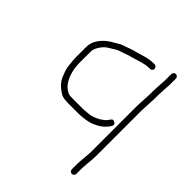

<svg xmlns="http://www.w3.org/2000/svg" viewBox="-190 -592 892 892"><g transform="rotate(45 255.5 -146.0)"><path d="M256.2 -61H192.5C175.5 -61 165.5 -62 160.5 -64C130.5 -76 109.8 -104.7 98.5 -150C94.5 -166 92.5 -185 92.5 -207V-276C92.5 -288.8 99.1 -304.1 112.3 -322C120.2 -332.6 130.9 -341.6 144.5 -349L168.5 -364C175.8 -368 182 -370.8 188.1 -372.5C194.4 -374.2 202.7 -377 213.1 -381C223.5 -385 232.8 -388 240.8 -389.9C248.9 -391.8 258.6 -394.7 270 -398.5C275 -400.2 284.6 -403 298.7 -407C312.9 -411 325.4 -413 336.2 -413H344.2C348.2 -413 351.7 -414.3 354.7 -417C357.7 -419.7 359.2 -423.2 359.2 -427.5C359.2 -431.8 357.7 -435.5 354.7 -438.5C351.7 -441.5 348.2 -443 344.2 -443H336.2C320.6 -443 302.2 -440 281.2 -434L256.9 -426.5C251.5 -424.8 244.2 -422.9 235.1 -420.7C226 -418.6 214.1 -414.6 199.4 -409C189 -405 180.7 -402.2 175 -400.5C169.3 -398.8 162.2 -395 153.5 -389L129.5 -375C120.2 -369.7 111.7 -363.5 104 -356.5C76.3 -331.2 62.5 -304.4 62.5 -276V-207C62.5 -197.3 64 -179.6 66.9 -154.1C68.5 -140.2 73 -124.8 80.5 -108C88.4 -81.7 108.4 -58.9 140.6 -39.5C150 -33.8 166.6 -31 192.5 -31H258.1C265.2 -31 272.3 -31.5 279.4 -32.5C286.5 -33.5 293.3 -34.3 300 -35C306.7 -35.7 315.8 -37.7 327.5 -41C361.4 -53 384.7 -69.6 400.2 -91L406.2 -100C411.6 -108.7 410.1 -115.7 401.7 -121C393.4 -126.3 386.6 -125 381.2 -117L375.2 -108C371.9 -103.3 367.2 -98.7 361.2 -94C340.2 -77 316.1 -67 293.7 -64ZM429.2 -393 427.2 -354V-329L423.2 -250V56L421.2 86C418.6 112.7 417.2 130 417.2 138V174C417.2 178 418.7 181.5 421.7 184.5C424.7 187.5 428.2 189 432.2 189C436.2 189 439.7 187.5 442.7 184.5C445.7 181.5 447.2 178 447.2 174V138L449.2 107C449.9 101 450.6 94.3 451.2 87L453.2 56V-249L457.2 -329V-354L459.2 -393L461.2 -425V-466C461.2 -470 459.7 -473.5 456.7 -476.5C453.7 -479.5 450.2 -481 446.2 -481C442.2 -481 438.7 -479.5 435.7 -476.5C432.7 -473.5 431.2 -470 431.2 -466V-425Z"/></g></svg>

Font: Proton
Style: ExBdExt
Weight: 500
Version: Version 1.017